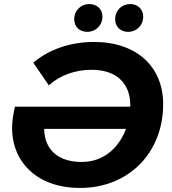

<svg xmlns="http://www.w3.org/2000/svg" viewBox="-20 -920 852 952"><path d="M413 -762C452 -762 488 -792 488 -838C488 -876 459 -900 422 -900C383 -900 348 -870 348 -824C348 -786 376 -762 413 -762ZM616 -762C655 -762 690 -792 690 -838C690 -876 661 -900 625 -900C585 -900 551 -870 551 -824C551 -786 579 -762 616 -762ZM446 -712C331 -712 223 -676 145 -609L222 -497C279 -548 355 -574 434 -574C559 -574 626 -505 626 -399V-391H54C44 -347 40 -315 40 -286C40 -111 170 12 376 12C618 12 789 -162 789 -404C789 -588 659 -712 446 -712ZM385 -117C263 -117 200 -183 199 -281H605C571 -192 499 -117 385 -117Z"/></svg>

Font: AWKNG-Font
Style: Bold Italic
Weight: 700
Italic angle: -11.3°
Designer: Awakening Church
Foundry: Awakening Church
Version: Version 1.700;PS 001.700;hotconv 1.0.88;makeotf.lib2.5.64775